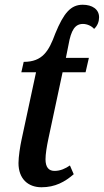

<svg xmlns="http://www.w3.org/2000/svg" viewBox="-20 -780 438 810"><path d="M155 10C213 10 254 -13 291 -45L275 -82C256 -69 235 -59 210 -59C186 -59 172 -74 172 -108C172 -129 177 -161 184 -194L244 -475H341L355 -536H258L269 -591C280 -654 297 -679 330 -679C348 -679 367 -670 377 -658C392 -672 398 -690 398 -707C398 -741 369 -760 329 -760C279 -760 249 -726 213 -638C186 -564 159 -519 80 -519L70 -475H132L71 -191C65 -164 58 -118 58 -92C58 -26 98 10 155 10Z"/></svg>

Font: Noto Serif Condensed Semi
Style: Italic
Weight: 600
Width: 3
Italic angle: -12°
Designer: Monotype Design Team
Foundry: Monotype Imaging Inc.
Version: Version 1.901